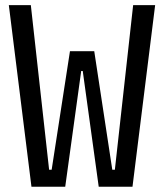

<svg xmlns="http://www.w3.org/2000/svg" viewBox="-20 -713 626 733"><path d="M100.1 0 13.7 -693.4H97.7L167.5 -64.9H177.2L247.1 -517.6H339.8L408.7 -64.9H418.5L488.3 -693.4H572.3L485.8 0H356.9L295.9 -441.9H290L229 0Z"/></svg>

Font: CaskaydiaMono NF SemiLight
Style: Regular
Weight: 350
Designer: Aaron Bell
Foundry: Saja Typeworks
Version: Version 2111.001; ttfautohint (v1.8.4);Nerd Fonts 3.1.1